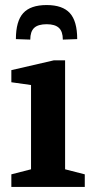

<svg xmlns="http://www.w3.org/2000/svg" viewBox="-20 -741 369 761"><path d="M165 -721Q228 -721 257 -689Q286 -657 286 -586L229 -584Q229 -616 213.5 -630.5Q198 -645 165 -645Q131 -645 115.5 -630.5Q100 -616 100 -584L43 -586Q43 -657 72 -689Q101 -721 165 -721ZM25 0V-50L103 -70V-404L25 -415V-463L194 -502H238V-70L316 -50V0Z"/></svg>

Font: Manuale
Style: Bold
Weight: 700
Version: Version 1.002